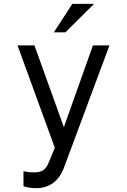

<svg xmlns="http://www.w3.org/2000/svg" viewBox="-20 -760 658 998"><path d="M313 110Q293 164 256 191Q219 218 170 218Q132 218 102 208V130Q119 134 132.5 135Q146 136 159 136Q188 136 205 124.5Q222 113 233 85L265 8L71 -524H159L312 -99L463 -524H549ZM260 -592 356 -740H469L320 -592Z"/></svg>

Font: Fragment Mono
Style: Regular
Weight: 400
Monospace: yes
Designer: Wei Huang based on Nimbus Sans by URW Studio, based on Helvetica by Max Miedinger.
Foundry: Wei Huang
Version: Version 1.021; ttfautohint (v1.8.4.7-5d5b)